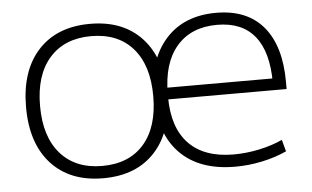

<svg xmlns="http://www.w3.org/2000/svg" viewBox="-43 -594 1088 669"><g transform="rotate(-5 500.5 -260.0)"><path d="M755 10Q629 10 561 -60Q493 -130 493 -260Q493 -386 557 -458Q621 -530 734 -530Q842 -530 899 -462.5Q956 -395 956 -268Q956 -261 956 -255Q956 -249 956 -244H520V-285H922L910 -270Q910 -378 865.5 -433Q821 -488 734 -488Q643 -488 592.5 -429.5Q542 -371 542 -263V-253Q542 -145 596 -89Q650 -33 753 -33Q797 -33 842 -42.5Q887 -52 924 -69L935 -28Q896 -10 849 0Q802 10 755 10ZM293 10Q177 10 111.5 -61.5Q46 -133 46 -260Q46 -387 111.5 -458.5Q177 -530 293 -530Q409 -530 474.5 -458.5Q540 -387 540 -260Q540 -133 474.5 -61.5Q409 10 293 10ZM293 -33Q387 -33 439 -92.5Q491 -152 491 -260Q491 -368 439 -427.5Q387 -487 293 -487Q200 -487 147.5 -427.5Q95 -368 95 -260Q95 -152 147.5 -92.5Q200 -33 293 -33Z"/></g></svg>

Font: M PLUS 1 Light
Style: Regular
Weight: 300
Designer: Coji Morishita
Foundry: UNDERFOREST DESIGN
Version: Version 1.001